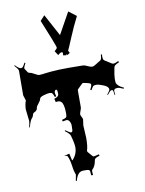

<svg xmlns="http://www.w3.org/2000/svg" viewBox="-121 -1297 1024 1356"><g transform="rotate(-10 391.5 -619.0)"><path d="M261.7 -1180.2 293.9 -1215.3 378.9 -1058.1 464.8 -1212.4 520 -1170.4Q484.4 -1100.6 452.9 -1024.7Q421.4 -948.7 416 -939.5L424.8 -922.4L406.7 -910.2L399.9 -918.5L398.9 -910.2L376 -913.1Q377 -925.3 377 -933.1Q369.1 -937 365.7 -937Q356 -933.6 341.8 -921.4L321.8 -952.1Q340.8 -968.8 340.8 -973.9Q340.8 -979 337.2 -989.3Q333.5 -999.5 327.4 -1015.6Q321.3 -1031.7 317.9 -1041ZM395.5 -86.9Q388.2 -86.9 372.6 -86.9Q333 -86.9 316.9 -22.9L310.1 -24.9Q317.9 -63 317.9 -67.1Q317.9 -71.3 312.5 -85Q307.1 -98.6 301.8 -138.9Q296.4 -179.2 283.2 -206.1Q279.3 -211.9 260.3 -211.9Q261.2 -212.9 262.2 -212.9L297.9 -222.2L309.1 -172.9L310.1 -171.9Q312 -171.9 316.9 -176.8Q348.1 -212.9 348.1 -258.8Q348.1 -286.1 331.1 -346.2Q326.2 -360.8 293.9 -384.8L297.9 -390.1Q325.2 -370.1 336.9 -367.2Q348.1 -370.1 348.1 -381.8L349.1 -411.1Q350.1 -427.7 341.8 -443.4Q333.5 -459 318.8 -459Q314 -459 292 -454.1L289.1 -465.8Q313.5 -472.2 319.3 -478Q325.2 -483.9 325.2 -501Q325.2 -518.1 324.2 -532.5Q323.2 -546.9 319.3 -564.5Q311.5 -599.1 283.2 -599.1Q272.9 -599.1 267.1 -597.2L261.2 -622.1Q293.9 -630.4 293.9 -651.9Q293.9 -683.1 285.2 -683.1Q279.3 -683.1 275.6 -677.7Q272 -672.4 272 -665Q272 -657.7 277.8 -637.2L267.1 -633.8Q259.8 -655.3 254.4 -661.6Q249 -668 234.9 -668Q220.7 -668 192.6 -659.9Q164.6 -651.9 162.4 -639.2Q160.2 -626.5 144.5 -607.9Q128.9 -589.4 128.7 -580.8Q128.4 -572.3 123 -565.2Q117.7 -558.1 111.8 -555.7Q95.7 -548.8 93.5 -538.3Q91.3 -527.8 87.6 -522Q84 -516.1 79.6 -511.7Q68.4 -500.5 56.2 -453.1L51.3 -454.1Q59.1 -485.8 59.1 -500L49.8 -582Q49.8 -613.3 60.1 -642.1L61 -646L48.8 -684.1L49.8 -859.9Q49.8 -872.1 22.9 -899.9L26.9 -903.8Q53.7 -876 65.9 -876H67.9Q74.7 -876 80.6 -881.8Q86.4 -887.7 98.1 -910.2L104 -905.8Q89.8 -879.9 89.8 -873Q89.8 -866.2 93.3 -862.8L109.9 -837.9Q115.7 -833 124.5 -832.3Q133.3 -831.5 155 -818.8Q176.8 -806.2 187.3 -806.2Q197.8 -806.2 207 -807.6Q216.3 -809.1 232.7 -811Q249 -813 270.5 -814.9Q325.2 -819.8 395 -819.8L501 -818.8Q512.2 -818.8 532.5 -808.8Q552.7 -798.8 564.2 -798.8Q575.7 -798.8 595.9 -812.5Q616.2 -826.2 623.3 -829.3Q630.4 -832.5 633.8 -840.3Q637.2 -848.1 639.2 -873L647 -872.1L646 -856Q646 -833 657.2 -827.1L702.1 -798.8Q708.5 -793.9 717.8 -793.9Q727.1 -793.9 752 -806.2L755.9 -796.9Q733.4 -787.6 726.1 -781Q718.8 -774.4 717.3 -765.1Q706.1 -710 706.1 -686.3Q706.1 -662.6 708.3 -655.3Q710.4 -647.9 722.9 -636Q735.4 -624 759.3 -613.8L755.9 -606.9Q727.5 -620.1 713.9 -620.1Q687 -620.1 687 -602.1Q687 -594.2 689.9 -575.2H685.1Q681.6 -605.5 679.2 -608.4Q676.8 -611.3 673.8 -611.8H669.9Q663.6 -611.8 656.2 -604Q648.9 -596.2 638.2 -583L634.3 -585.9Q655.3 -612.3 655.3 -620.1Q655.3 -640.1 621.1 -654.1Q586.9 -668 570.1 -668Q553.2 -668 546.9 -661.9Q540.5 -655.8 530.3 -636.2L522 -640.1Q535.2 -666 535.2 -673.1Q535.2 -680.2 530.3 -685.1L531.2 -683.1Q527.8 -686.5 507.3 -691.7Q486.8 -696.8 481.4 -696.8Q476.1 -696.8 472.2 -692.9L439 -660.2Q435.1 -656.2 435.1 -650.9V-530.8Q435.1 -522.5 428.5 -506.1Q421.9 -489.7 421.9 -482.2Q421.9 -474.6 429 -462.4Q436 -450.2 436 -443.8L430.2 -400.9L435.1 -311Q435.1 -250 424.8 -221.2Q424.8 -212.9 428.2 -210L455.1 -179.2Q459.5 -172.9 465.1 -172.9Q470.7 -172.9 502.9 -181.2L505.9 -170.9Q482.4 -163.6 475.3 -157.7Q468.3 -151.9 467.3 -143.1Q460.9 -102.5 439 -83Q435.1 -77.1 435.1 -73.2L437 -43.9L423.8 -44.9L421.9 -71.8Q421.9 -86.9 395.5 -86.9ZM531.2 -683.1 532.2 -682.1Z"/></g></svg>

Font: Eater
Style: Regular
Weight: 400
Version: Version 001.002